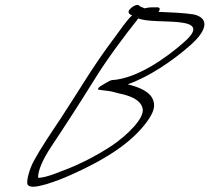

<svg xmlns="http://www.w3.org/2000/svg" viewBox="-20 -685 831 762"><path d="M501 -654C479 -636 496 -627 504 -624C479 -600 459 -568 434 -535C349 -423 288 -316 219 -212C181 -155 141 -96 114 -46C98 -17 81 39 91 50C104 62 134 54 164 46C227 27 296 -5 360 -39C429 -77 502 -123 558 -195C590 -237 596 -261 589 -284C579 -319 537 -338 488 -350H486C571 -380 662 -441 735 -505C815 -576 801 -617 747 -628C710 -634 654 -636 609 -638C617 -649 615 -656 604 -656H593C585 -656 577 -656 570 -655L554 -652L537 -659L531 -664C523 -669 508 -660 501 -654ZM529 -612C594 -584 837 -630 712 -519C640 -455 524 -373 424 -367C421 -367 412 -363 397 -354C368 -338 361 -329 378 -328C385 -327 395 -326 410 -324C425 -322 438 -318 453 -314C498 -305 536 -289 545 -258C560 -218 478 -143 424 -107C362 -66 291 -30 225 -6C197 5 167 17 141 20C136 21 133 21 131 20C131 -10 151 -54 182 -101C242 -191 298 -278 354 -368C401 -445 471 -539 529 -612Z"/></svg>

Font: Stray Cat
Style: UltObl
Weight: 400
Version: Version 1.0